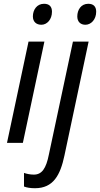

<svg xmlns="http://www.w3.org/2000/svg" viewBox="-20 -756 529 1016"><path d="M199 -625C229 -625 255 -653 255 -694C255 -721 241 -736 213 -736C175 -736 154 -704 154 -669C154 -641 172 -625 199 -625ZM432 -625C462 -625 489 -653 489 -694C489 -721 475 -736 447 -736C409 -736 389 -704 389 -669C389 -641 406 -625 432 -625ZM17 0H101L215 -536H131ZM165 240C262 240 299 171 321 67L449 -536H366L239 60C224 137 201 168 159 168C140 168 121 164 107 159V231C122 237 142 240 165 240Z"/></svg>

Font: Noto Sans SemiCondensed
Style: Italic
Weight: 400
Width: 4
Italic angle: -12°
Designer: Monotype Design Team
Foundry: Monotype Imaging Inc.
Version: Version 2.013